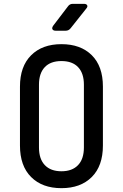

<svg xmlns="http://www.w3.org/2000/svg" viewBox="-20 -970 640 1000"><path d="M300 10Q200 10 142 -48Q84 -106 84 -212V-519Q84 -624 142 -682Q200 -740 300 -740Q400 -740 458 -682.5Q516 -625 516 -519V-212Q516 -106 458 -48Q400 10 300 10ZM300 -78Q356 -78 386.5 -110Q417 -142 417 -202V-529Q417 -588 387 -620Q357 -652 300 -652Q243 -652 213 -620Q183 -588 183 -529V-202Q183 -142 213.5 -110Q244 -78 300 -78ZM270 -810Q258 -810 253.5 -817Q249 -824 257 -836L334 -937Q343 -950 359 -950H417Q430 -950 434 -942.5Q438 -935 429 -925L348 -823Q338 -810 322 -810Z"/></svg>

Font: Pitagon Sans Mono Medium
Style: Regular
Weight: 500
Monospace: yes
Designer: Travis Tran
Foundry: Pitagon
Version: Version 1.001; ttfautohint (v1.8.4.7-5d5b);gftools[0.9.26]